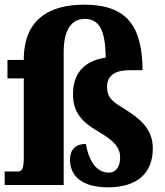

<svg xmlns="http://www.w3.org/2000/svg" viewBox="-25 -793 707 823"><path d="M438 10C560 10 630 -48 630 -157C630 -242 573 -285 512 -324C458 -357 434 -372 434 -422C434 -474 476 -492 529 -492H586C585 -683 517 -773 336 -773C190 -773 77 -713 77 -538V-536H7V-457H77V-120C77 -65 67 -58 52 -58H-5V0H248V-570C248 -672 286 -712 338 -712C395 -712 427 -673 428 -546C358 -536 288 -497 288 -391C288 -314 321 -273 398 -228C465 -189 490 -160 490 -118C490 -75 469 -53 442 -53C390 -53 357 -99 343 -176C303 -176 275 -156 275 -108C275 -43 321 10 438 10Z"/></svg>

Font: Noto Serif Tamil Condensed Black
Style: Regular
Weight: 900
Width: 3
Designer: Indian Type Foundry, Tom Grace, and the Monotype Design Team
Foundry: Monotype Imaging Inc.
Version: Version 2.004